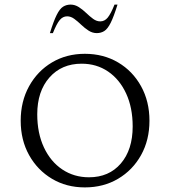

<svg xmlns="http://www.w3.org/2000/svg" viewBox="-20 -805 740 835"><path d="M349 10Q269 10 206 -27.5Q143 -65 106.5 -130.5Q70 -196 70 -280Q70 -364 106.5 -430Q143 -496 206 -533.5Q269 -571 349 -571Q430 -571 493.5 -533.5Q557 -496 593.5 -430Q630 -364 630 -280Q630 -196 593.5 -130.5Q557 -65 493.5 -27.5Q430 10 349 10ZM367 -34Q454 -34 505.5 -94Q557 -154 557 -255Q557 -337 528.5 -398.5Q500 -460 450 -494Q400 -528 335 -528Q248 -528 195 -468Q142 -408 142 -308Q142 -226 171 -164Q200 -102 251 -68Q302 -34 367 -34ZM197 -661Q213 -713 226.5 -740Q240 -767 254.5 -776Q269 -785 287 -785Q306 -785 323 -774Q340 -763 355 -748.5Q370 -734 385 -723Q400 -712 416 -712Q435 -712 448.5 -728.5Q462 -745 478 -785H491Q475 -733 461.5 -706Q448 -679 433.5 -670Q419 -661 401 -661Q382 -661 365 -672Q348 -683 333 -697.5Q318 -712 303 -723Q288 -734 272 -734Q253 -734 239.5 -717.5Q226 -701 210 -661Z"/></svg>

Font: Spectral SC Light
Style: Regular
Weight: 300
Designer: Jean-Baptiste Levee
Foundry: Production Type
Version: Version 2.001